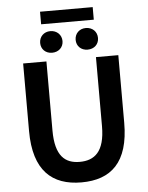

<svg xmlns="http://www.w3.org/2000/svg" viewBox="-61 -973 797 1035"><g transform="rotate(-5 337.5 -456.0)"><path d="M338 12C498 12 595 -74 595 -288V-654H474V-280C474 -142 418 -99 338 -99C259 -99 206 -142 206 -280V-654H80V-288C80 -74 179 12 338 12ZM480 -856V-924H195V-856ZM302 -756C302 -790 276 -815 241 -815C206 -815 181 -790 181 -756C181 -722 206 -698 241 -698C276 -698 302 -722 302 -756ZM494 -756C494 -790 469 -815 433 -815C398 -815 373 -790 373 -756C373 -722 398 -698 433 -698C469 -698 494 -722 494 -756Z"/></g></svg>

Font: Falling Sky
Style: Med
Weight: 500
Designer: Paul D. Hunt
Foundry: Adobe Systems Incorporated
Version: Version 1.02